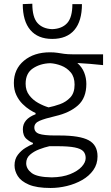

<svg xmlns="http://www.w3.org/2000/svg" viewBox="-20 -780 580 1004"><path d="M244.5 203Q171.5 203 130.5 185.2Q89.5 167.5 72.8 140.5Q56 113.5 56 85Q56 52 73.5 29.2Q91 6.5 113.8 -7.2Q136.5 -21 152 -26.5V-33Q139 -36.5 119.2 -53Q99.5 -69.5 99.5 -104Q99.5 -157.5 166 -182.5V-189Q154.5 -194 135.8 -205.8Q117 -217.5 97.8 -236.5Q78.5 -255.5 65.5 -282.8Q52.5 -310 52.5 -346Q52.5 -418.5 105.2 -462.5Q158 -506.5 241.5 -506.5Q264 -506.5 280.8 -503.8Q297.5 -501 315.5 -498.5Q333.5 -496 360 -496H519V-439.5Q484.5 -443.5 451.2 -446Q418 -448.5 384.5 -450.5Q409 -429 420.2 -400.8Q431.5 -372.5 431.5 -341Q431.5 -268 387.8 -229Q344 -190 270 -173Q214 -160 186.8 -148.2Q159.5 -136.5 159.5 -113.5Q159.5 -89 184.8 -80.2Q210 -71.5 269.5 -71.5H291.5Q397.5 -71.5 443.8 -46.5Q490 -21.5 490 37.5Q490 78.5 468 109.5Q446 140.5 409.8 161.2Q373.5 182 330.2 192.5Q287 203 244.5 203ZM234 -218.5Q262 -224 293.5 -235.2Q325 -246.5 347.5 -270.2Q370 -294 370 -337.5Q370 -377.5 349.8 -401.5Q329.5 -425.5 300 -436.8Q270.5 -448 242.5 -449.5Q190.5 -448 152.2 -422.5Q114 -397 114 -342Q114 -307 132.8 -282.2Q151.5 -257.5 179.2 -242Q207 -226.5 234 -218.5ZM251 147.5Q307.5 146.5 347 130.5Q386.5 114.5 407.2 91.8Q428 69 428 46.5Q428 24.5 415.5 11Q403 -2.5 370.8 -9Q338.5 -15.5 279.5 -15.5H238.5Q213.5 -10 185.2 0.8Q157 11.5 137 29Q117 46.5 117 73.5Q117 103 145.8 124.8Q174.5 146.5 251 147.5ZM253 -576.5Q178.5 -576.5 138.8 -623Q99 -669.5 99 -758.5L149 -760.5Q149 -690 176 -659.8Q203 -629.5 253 -627.5Q304.5 -629.5 331.5 -659.5Q358.5 -689.5 358.5 -758.5H408.5Q408.5 -669.5 368.8 -623Q329 -576.5 253 -576.5Z"/></svg>

Font: Commissioner Flair Light
Style: Regular
Weight: 300
Designer: Kostas Bartsokas
Foundry: Kostas Bartsokas
Version: Version 1.000; ttfautohint (v1.8.3)